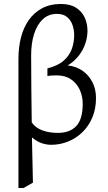

<svg xmlns="http://www.w3.org/2000/svg" viewBox="-20 -720 543 968"><path d="M73 228V-424Q73 -480 85.5 -530Q98 -580 124.5 -618Q151 -656 191.5 -678Q232 -700 287 -700Q334 -700 363.5 -681Q393 -662 407 -631.5Q421 -601 421 -566Q421 -513 394.5 -465.5Q368 -418 321 -390Q363 -386 395 -364Q427 -342 445.5 -306.5Q464 -271 464 -226Q464 -171 445.5 -127.5Q427 -84 395.5 -53.5Q364 -23 323.5 -6.5Q283 10 238 10Q216 10 192 2.5Q168 -5 141 -27Q142 28 143.5 85Q145 142 146 201L98 228ZM272 -50Q332 -50 364.5 -84.5Q397 -119 397 -197Q397 -235 382 -267.5Q367 -300 338 -320Q309 -340 266 -340Q239 -340 219 -337V-375Q273 -389 302 -415Q331 -441 342.5 -474.5Q354 -508 354 -543Q354 -568 346 -592.5Q338 -617 319 -633.5Q300 -650 266 -650Q225 -650 196 -623Q167 -596 152 -549Q137 -502 137 -441Q137 -354 138 -270Q139 -186 140 -103Q157 -77 191.5 -63.5Q226 -50 272 -50Z"/></svg>

Font: Ancizar Serif Light
Style: Regular
Weight: 300
Designer: Cesar Puertas, Viviana Monsalve, Julian Moncada, Julian Prieto, Jose Castro, Felipe Aragon, Mariel Hernandez, Sara Alarc
Version: Version 8.100